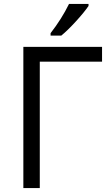

<svg xmlns="http://www.w3.org/2000/svg" viewBox="-20 -951 560 971"><path d="M496.1 -713.9V-639.2H181.2V0H98.1V-713.9ZM427.7 -931.2V-920.9Q406.2 -889.2 363.8 -842.8Q321.3 -796.4 290 -771H235.8V-783.2Q292 -855.5 329.1 -931.2Z"/></svg>

Font: OpenSans
Style: Regular
Weight: 400
Foundry: Ascender Corporation
Version: Version 1.10